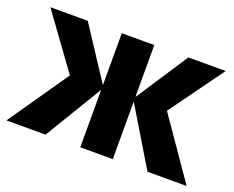

<svg xmlns="http://www.w3.org/2000/svg" viewBox="-88 -651 973 797"><g transform="rotate(20 398.5 -252.0)"><path d="M796.9 0H624L472.7 -251H470.7V0H327.1V-251H325.2L173.8 0H1L184.6 -265.6L11.7 -503.9H176.8L325.2 -277.3H327.1V-503.9H470.7V-277.3H472.7L621.1 -503.9H786.1L613.3 -265.6Z"/></g></svg>

Font: FreeUniversal
Style: Bold
Weight: 700
Version: Version 1.001 March 22, 2017